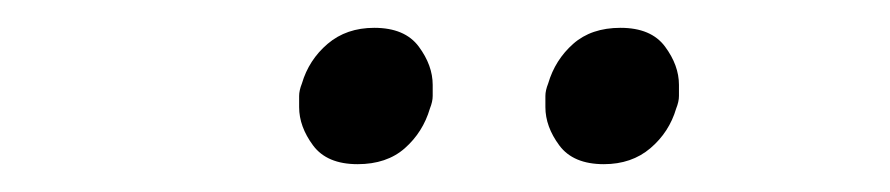

<svg xmlns="http://www.w3.org/2000/svg" viewBox="-20 -738 640 138"><path d="M237 -620Q215 -620 205 -633.5Q195 -647 195 -661Q195 -665 195 -669Q195 -673 197 -678Q202 -695 215.5 -706.5Q229 -718 249 -718Q271 -718 281 -704.5Q291 -691 291 -677Q291 -673 291 -669Q291 -665 289 -660Q284 -643 271 -631.5Q258 -620 237 -620ZM414 -620Q392 -620 382 -633.5Q372 -647 372 -661Q372 -665 372 -669Q372 -673 374 -678Q379 -695 392 -706.5Q405 -718 426 -718Q448 -718 458 -704.5Q468 -691 468 -677Q468 -673 468 -669Q468 -665 466 -660Q461 -643 447.5 -631.5Q434 -620 414 -620Z"/></svg>

Font: IBM Plex Serif
Style: Italic
Weight: 400
Italic angle: -14°
Designer: Mike Abbink, Paul van der Laan, Pieter van Rosmalen
Foundry: Bold Monday
Version: Version 3.001